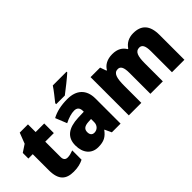

<svg xmlns="http://www.w3.org/2000/svg" viewBox="-21 -1359 1963 1963"><g transform="rotate(-45 960.0 -378.0)"><path d="M311 -137C280 -137 263 -155 263 -191V-414H387V-553H263V-664H144L99 -548L19 -495V-414H82V-182C82 -39 144 10 253 10C315 10 355 -2 395 -21V-156C365 -145 339 -137 311 -137Z M923 -756V-766H724C695 -721 647 -663 613 -620V-606H738C790 -645 883 -719 923 -756ZM731 -563C640 -563 565 -546 505 -513L555 -389C607 -415 656 -430 696 -430C735 -430 758 -410 758 -362V-352L673 -349C530 -343 453 -287 453 -169C453 -59 512 10 607 10C691 10 732 -15 775 -73H778L812 0H938V-363C938 -494 860 -563 731 -563ZM720 -245 758 -247V-202C758 -155 725 -123 684 -123C654 -123 635 -141 635 -179C635 -220 659 -242 720 -245Z M1683 -563C1618 -563 1567 -535 1536 -487H1528C1501 -533 1455 -563 1380 -563C1305 -563 1252 -532 1226 -485H1219L1195 -553H1057V0H1238V-244C1238 -358 1254 -415 1312 -415C1351 -415 1369 -381 1369 -303V0H1549V-260C1549 -362 1566 -415 1622 -415C1661 -415 1681 -384 1681 -303V0H1861V-360C1861 -500 1799 -563 1683 -563Z"/></g></svg>

Font: Noto Sans Devanagari UI SemiCondensed Black
Style: Regular
Weight: 900
Width: 4
Designer: Jelle Bosma - Monotype Design Team
Foundry: Monotype Imaging Inc.
Version: Version 2.004